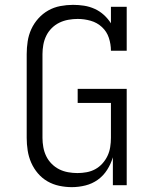

<svg xmlns="http://www.w3.org/2000/svg" viewBox="-20 -763 640 791"><path d="M276 8Q250 8 224 2.5Q198 -3 175.5 -16Q153 -29 136 -49Q119 -69 108.5 -93Q98 -117 94 -143Q90 -169 90 -195V-540Q90 -566 94 -592.5Q98 -619 109 -643Q120 -667 138 -687Q156 -707 179 -720Q202 -733 228.5 -738Q255 -743 281 -743Q304 -743 326.5 -739.5Q349 -736 370 -726.5Q391 -717 408 -701.5Q425 -686 437 -667V-735H502V-554H437Q437 -581 428.5 -607Q420 -633 400 -651.5Q380 -670 353.5 -677.5Q327 -685 300 -685Q281 -685 261.5 -681.5Q242 -678 224.5 -669.5Q207 -661 193 -647Q179 -633 170.5 -615.5Q162 -598 158.5 -578.5Q155 -559 155 -540V-195Q155 -176 158.5 -156.5Q162 -137 170.5 -119.5Q179 -102 193 -88Q207 -74 224 -65.5Q241 -57 260.5 -53.5Q280 -50 299 -50Q318 -50 337 -53.5Q356 -57 372.5 -66Q389 -75 402 -89.5Q415 -104 423 -121Q431 -138 434 -157Q437 -176 437 -195V-339H300V-397H502V0H445V-115Q437 -88 421.5 -63.5Q406 -39 383 -22.5Q360 -6 332 1Q304 8 276 8Z"/></svg>

Font: Iosevka Slab Light Extended
Style: Regular
Weight: 300
Width: 7
Monospace: yes
Designer: Belleve Invis
Foundry: Belleve Invis
Version: Version 11.1.0; ttfautohint (v1.8.3)